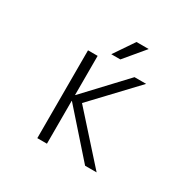

<svg xmlns="http://www.w3.org/2000/svg" viewBox="-200 -1170 1399 1383"><g transform="rotate(30 500.0 -478.5)"><path d="M360.4 -356.4H358.4V0H278.3V-730.5H358.4V-405.3H360.4L665 -730.5H761.7L430.7 -379.9L771.5 0H675.8ZM652.3 -957 512.7 -790H437.5L550.8 -957Z"/></g></svg>

Font: GenEi Gothic M SemiLight
Style: Regular
Weight: 350
Designer: o_tamon (Modified); [Source Han Sans]
Ryoko NISHIZUKA  (kana & ideographs); Paul D. Hunt (Latin, Greek & Cyrillic); Wenl
Version: Version 1.1a;Original Version 1.004